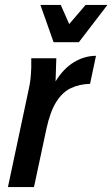

<svg xmlns="http://www.w3.org/2000/svg" viewBox="-20 -754 453 774"><path d="M12 0 96 -395Q101 -417 103 -437Q105 -457 106 -480V-519H207L204 -426Q236 -478 278.5 -503.5Q321 -529 367 -529L343 -416Q301 -415 266.5 -399Q232 -383 207 -343.5Q182 -304 167 -234L117 0ZM143 -734H225L259 -657L325 -734H413L298 -584H196Z"/></svg>

Font: Radio Canada Condensed Medium
Style: Italic
Weight: 500
Width: 3
Italic angle: -12°
Designer: Charles Daoud, Etienne Aubert Bonn, Alexandre Saumier Demers, Jacques Le Bailly
Foundry: Radio-Canada
Version: Version 2.104; ttfautohint (v1.8.4.7-5d5b);gftools[0.9.28.de